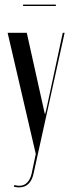

<svg xmlns="http://www.w3.org/2000/svg" viewBox="-20 -637 313 832"><path d="M96 -495 174 -144H176L183 -173L252 -495H260L125 117Q119 144 103.5 159.5Q88 175 63 175Q52 175 40 172L42 165Q73 173 91.5 159.5Q110 146 117 116L135 30L13 -495ZM222 -611H80V-617H222Z"/></svg>

Font: Moniqa SemBd Narrow Display
Style: Regular
Weight: 600
Width: 4
Designer: Rajesh Rajput
Foundry: Rajesh Rajput
Version: Version 1.000